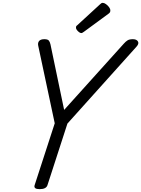

<svg xmlns="http://www.w3.org/2000/svg" viewBox="-20 -1313 991 1347"><path d="M258 14Q214 14 223 -14L364 -448L248 -993Q244 -1013 254.5 -1025.5Q265 -1038 291 -1038Q314 -1038 322 -1029Q330 -1020 334 -1002L430 -542L848 -1006Q862 -1022 875 -1030Q888 -1038 912 -1038Q938 -1038 947.5 -1022.5Q957 -1007 938 -986L453 -446L313 -14Q304 14 258 14ZM551 -1081Q540 -1081 526.5 -1094.5Q513 -1108 513 -1119Q513 -1123 514 -1127Q515 -1131 522 -1136L681 -1282Q686 -1287 690.5 -1290Q695 -1293 701 -1293Q711 -1293 723.5 -1284Q736 -1275 745 -1263Q754 -1251 754 -1240Q754 -1233 752 -1228Q750 -1223 739 -1215L570 -1091Q564 -1087 559.5 -1084Q555 -1081 551 -1081Z"/></svg>

Font: Playwrite IN
Style: Regular
Weight: 400
Designer: Veronika Burian, José Scaglione
Foundry: TypeTogether
Version: Version 1.002